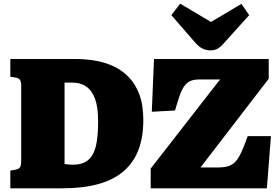

<svg xmlns="http://www.w3.org/2000/svg" viewBox="-20 -1021 1519 1041"><path d="M36 0V-96L64 -101Q83 -105 89 -114.5Q95 -124 95 -154V-553Q95 -579 88 -588.5Q81 -598 62 -601L36 -605V-701H391Q440 -701 491.5 -693Q543 -685 590.5 -664Q638 -643 675.5 -605.5Q713 -568 735 -510.5Q757 -453 757 -370Q757 -277 730.5 -208Q704 -139 650 -92.5Q596 -46 513 -23Q430 0 317 0ZM374 -128Q415 -128 441.5 -142Q468 -156 483.5 -185Q499 -214 505.5 -258.5Q512 -303 512 -364Q512 -439 495.5 -484.5Q479 -530 448 -551.5Q417 -573 374 -573H330V-132Q344 -130 353.5 -129Q363 -128 374 -128ZM797 0V-107L1173 -590H1060Q1030 -590 1011.5 -581.5Q993 -573 979.5 -554.5Q966 -536 954.5 -503.5Q943 -471 929 -422L803 -415L815 -701H1437V-594L1067 -113H1160Q1193 -113 1216 -119.5Q1239 -126 1256 -144Q1273 -162 1288.5 -195.5Q1304 -229 1323 -283H1449L1427 0ZM1120 -748Q1098 -748 1078 -757.5Q1058 -767 1034 -795L909 -939L957 -1001L1124 -902L1289 -1000L1331 -939L1203 -797Q1179 -769 1162.5 -758.5Q1146 -748 1120 -748Z"/></svg>

Font: Literata Black
Style: Regular
Weight: 900
Designer: Latin by Veronika Burian and Jose Scaglione. Greek by Irene Vlachou. Cyrillic by Vera Evstafieva.
Foundry: TypeTogether
Version: Version 3.103;gftools[0.9.29]